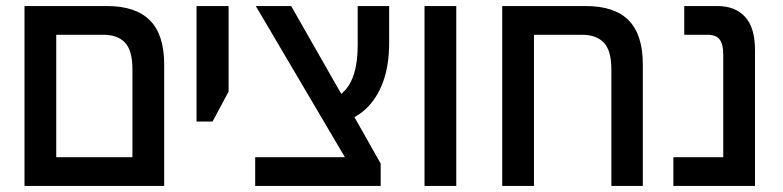

<svg xmlns="http://www.w3.org/2000/svg" viewBox="-20 -615 2588 635"><path d="M61 0V-595H334Q429 -595 476 -547.5Q523 -500 523 -402V0ZM166 -95H418V-385Q418 -448 393.5 -474Q369 -500 322 -500H166Z M630 -213V-595H736V-312L683 -213Z M1172 -8 826 -595H943L1130 -267L1239 -74ZM824 0V-95H1213L1239 -74V0ZM1100 -208 1070 -284Q1094 -292 1111.5 -307Q1129 -322 1140.5 -345Q1152 -368 1157.5 -398.5Q1163 -429 1163 -468V-595H1267V-473Q1267 -398 1246.5 -343Q1226 -288 1189 -254Q1152 -220 1100 -208Z M1384 0V-595H1489V0Z M1917 -595Q2013 -595 2059.5 -547.5Q2106 -500 2106 -402V0H2002V-385Q2002 -448 1977 -474Q1952 -500 1905 -500H1746V0H1641V-595Z M2207 0V-95H2372V-434Q2372 -469 2360 -484.5Q2348 -500 2320 -500H2243V-595H2353Q2411 -595 2444 -559.5Q2477 -524 2477 -449V0Z"/></svg>

Font: Noto Sans Hebrew SemiCondensed Medium
Style: Regular
Weight: 500
Width: 4
Designer: Monotype Design Team
Foundry: Monotype Imaging Inc.
Version: Version 2.003